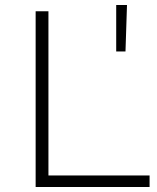

<svg xmlns="http://www.w3.org/2000/svg" viewBox="-20 -745 625 765"><path d="M122 0V-700H173V-46H576V0ZM443 -540V-725H486L480 -540Z"/></svg>

Font: MOST Montserrat Light
Style: Regular
Weight: 300
Designer: Julieta Ulanovsky
Foundry: Julieta Ulanovsky
Version: Version 8.000;March 11, 2024;FontCreator 15.0.0.2926 64-bit